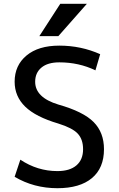

<svg xmlns="http://www.w3.org/2000/svg" viewBox="-20 -980 624 1010"><path d="M292 -652Q231 -652 198 -624.5Q165 -597 165 -550Q165 -467 287 -430Q418 -393 472.5 -338Q527 -283 527 -195Q527 -96 463.5 -43Q400 10 282 10Q158 10 57 -50L87 -140Q177 -80 282 -80Q347 -80 382 -110Q417 -140 417 -195Q417 -247 389 -277Q361 -307 287 -330Q168 -365 112.5 -419Q57 -473 57 -550Q57 -636 119.5 -688Q182 -740 292 -740Q406 -740 507 -695L482 -610Q395 -652 292 -652ZM297 -960H437L287 -790H187Z"/></svg>

Font: M PLUS 1p Medium
Style: Regular
Weight: 500
Version: Version 1.062